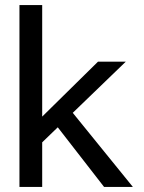

<svg xmlns="http://www.w3.org/2000/svg" viewBox="-20 -740 570 760"><path d="M136 -166 110 -242 368 -496H478ZM57 0V-720H147V0ZM392 0 187 -264 244 -323 506 0Z"/></svg>

Font: Host Grotesk Light
Style: Regular
Weight: 400
Version: Version 1.003